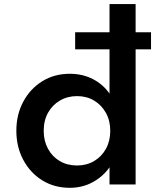

<svg xmlns="http://www.w3.org/2000/svg" viewBox="-20 -880 764 916"><path d="M313 16Q238.5 16 181 -20Q123.5 -56 90.8 -117.8Q58 -179.5 58 -256Q58 -333 90.8 -394.5Q123.5 -456 181 -492Q238.5 -528 313 -528Q373.5 -528 422.5 -503Q471.5 -478 502.5 -433.5V-644.5H338.5V-726H502.5V-860.5H627V-726H700.5V-644.5H627V0H502.5V-82Q472.5 -38.5 423 -11.2Q373.5 16 313 16ZM347.5 -90.5Q393.5 -90.5 429.2 -111.8Q465 -133 485.5 -170.2Q506 -207.5 506 -256Q506 -304.5 485 -342Q464 -379.5 428.5 -400.5Q393 -421.5 347.5 -421.5Q302.5 -421.5 266.2 -400.5Q230 -379.5 209.2 -342.2Q188.5 -305 188.5 -256Q188.5 -208 208.8 -170.5Q229 -133 264.8 -111.8Q300.5 -90.5 347.5 -90.5Z"/></svg>

Font: Spartan Thin SemiBold
Style: Regular
Weight: 600
Version: Version 1.004